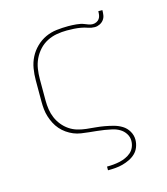

<svg xmlns="http://www.w3.org/2000/svg" viewBox="-115 -660 829 954"><g transform="rotate(-15 300.0 -183.0)"><path d="M322 205V186H323Q339 186 355.5 184.5Q372 183 388 179.5Q404 176 419.5 169Q435 162 447 151.5Q459 141 465.5 125.5Q472 110 472 93Q472 73 461 56Q450 39 433 29Q416 19 396.5 14.5Q377 10 357.5 7Q338 4 318.5 2Q299 0 279.5 -2Q260 -4 240 -7Q220 -10 202 -17.5Q184 -25 167.5 -36.5Q151 -48 138 -63Q125 -78 116 -95.5Q107 -113 101 -132Q95 -151 93 -170.5Q91 -190 91 -210V-320Q91 -350 96 -380Q101 -410 114.5 -436.5Q128 -463 150 -484.5Q172 -506 199 -518.5Q226 -531 256 -534.5Q286 -538 316 -538Q326 -538 336.5 -537.5Q347 -537 357.5 -536Q368 -535 378 -533Q388 -531 397.5 -527Q407 -523 417 -519.5Q427 -516 437 -516Q447 -516 456.5 -520.5Q466 -525 471.5 -533Q477 -541 478.5 -551Q480 -561 480 -571H501Q501 -558 499 -545Q497 -532 489 -521.5Q481 -511 468.5 -505Q456 -499 443 -499Q426 -499 409 -505Q392 -511 374.5 -514Q357 -517 339.5 -518Q322 -519 304 -519Q278 -519 252 -514.5Q226 -510 202.5 -498Q179 -486 161 -466.5Q143 -447 131.5 -423Q120 -399 116 -372.5Q112 -346 112 -320V-210Q112 -187 115.5 -164Q119 -141 128 -120Q137 -99 151.5 -81Q166 -63 185 -50Q204 -37 226 -30.5Q248 -24 271 -21.5Q294 -19 317 -17Q340 -15 362.5 -11Q385 -7 407.5 -1Q430 5 449.5 17Q469 29 481 49.5Q493 70 493 93Q493 112 486 130.5Q479 149 465.5 162Q452 175 434.5 183.5Q417 192 398.5 197Q380 202 361 203.5Q342 205 323 205Z"/></g></svg>

Font: Iosevka Curly Thin Extended
Style: Regular
Weight: 100
Width: 7
Monospace: yes
Designer: Belleve Invis
Foundry: Belleve Invis
Version: Version 11.1.0; ttfautohint (v1.8.3)